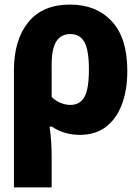

<svg xmlns="http://www.w3.org/2000/svg" viewBox="-20 -580 603 840"><path d="M41 -273Q41 -405 103.5 -482.5Q166 -560 287 -560Q401 -560 469 -487Q537 -414 537 -270Q537 -187 513.5 -124Q490 -61 444 -25.5Q398 10 330 10Q260 10 207 -26H197Q202 10 204 41.5Q206 73 206 105V240H41ZM288 -121Q330 -121 349.5 -156Q369 -191 369 -276Q369 -360 349.5 -395.5Q330 -431 288 -431Q247 -431 226.5 -399Q206 -367 206 -298V-156Q221 -140 243.5 -130.5Q266 -121 288 -121Z"/></svg>

Font: Noto Sans Mono SemiCondensed Black
Style: Regular
Weight: 900
Width: 4
Designer: Monotype Design Team
Foundry: Monotype Imaging Inc.
Version: Version 2.014; ttfautohint (v1.8.4.7-5d5b)